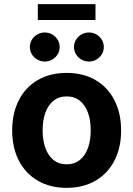

<svg xmlns="http://www.w3.org/2000/svg" viewBox="-20 -910 653 941"><path d="M39.7 -270.6Q39.7 -354.8 72.2 -418.6Q104.6 -482.4 165 -517.6Q225.3 -552.7 306.7 -552.7Q387.8 -552.7 448.1 -517.6Q508.5 -482.4 541 -418.6Q573.6 -354.8 573.6 -270.6Q573.6 -186.8 541 -123.2Q508.5 -59.6 448.1 -24.5Q387.8 10.7 306.7 10.7Q225.5 10.7 165.2 -24.5Q104.8 -59.6 72.3 -123.2Q39.7 -186.8 39.7 -270.6ZM424.6 -271.1Q424.6 -319.9 411.3 -357.4Q397.9 -395 371.3 -416.2Q344.7 -437.5 306.7 -437.5Q268.7 -437.5 242.2 -416.3Q215.6 -395.2 202.3 -357.5Q188.9 -319.9 188.9 -271.1Q188.9 -222.6 202.3 -185Q215.6 -147.4 242.2 -126Q268.7 -104.6 306.7 -104.6Q344.7 -104.6 371.3 -126Q397.9 -147.4 411.3 -185Q424.6 -222.6 424.6 -271.1ZM342.7 -679.7Q342.7 -698.9 352.5 -715.2Q362.3 -731.5 379.2 -741.1Q396 -750.8 415.9 -750.8Q435.7 -750.8 452.4 -741.1Q469.2 -731.4 479 -715.2Q488.8 -698.9 488.8 -679.6Q488.8 -660.4 479 -644Q469.2 -627.7 452.4 -618.1Q435.7 -608.4 415.9 -608.4Q396 -608.4 379.2 -618.1Q362.3 -627.7 352.5 -644Q342.7 -660.4 342.7 -679.7ZM126.3 -679.7Q126.3 -698.9 136.1 -715.2Q145.9 -731.5 162.8 -741.1Q179.6 -750.8 199.5 -750.8Q219.3 -750.8 236.1 -741.1Q252.8 -731.4 262.6 -715.2Q272.4 -698.9 272.4 -679.6Q272.4 -660.4 262.6 -644Q252.8 -627.7 236.1 -618.1Q219.3 -608.4 199.5 -608.4Q179.6 -608.4 162.8 -618.1Q145.9 -627.7 136.1 -644Q126.3 -660.4 126.3 -679.7ZM448 -812.1H165.3V-889.9H448Z"/></svg>

Font: Raveo Variable
Style: Regular
Weight: 400
Designer: Jakub Foglar, Rasmus Andersson (Inter)
Foundry: Jakubfoglar.com
Version: Version 1.000;Glyphs 3.2.3 (3260)